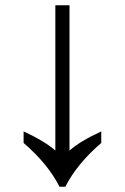

<svg xmlns="http://www.w3.org/2000/svg" viewBox="-20 -712 476 732"><path d="M207 0Q163 -87 70 -167V-211Q152 -173 191 -138V-692H245V-138Q284 -173 366 -211V-167Q273 -87 229 0Z"/></svg>

Font: lmalayalam25
Style: Book
Weight: 400
Designer: Jelle Bosma - Monotype Design Team
Foundry: Monotype Imaging Inc.
Version: Version 2.003